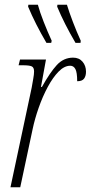

<svg xmlns="http://www.w3.org/2000/svg" viewBox="-20 -786 381 806"><path d="M113 -418Q116 -436 119.5 -455Q123 -474 123 -486Q123 -503 113 -507.5Q103 -512 76 -512H58L64 -536H173L152 -421H156Q190 -482 218.5 -513Q247 -544 287 -544Q312 -544 326.5 -527Q341 -510 341 -485Q341 -467 333 -456Q325 -445 304 -445Q304 -482 296.5 -496Q289 -510 275 -510Q250 -510 226 -485.5Q202 -461 180.5 -421Q159 -381 142.5 -334Q126 -287 117 -244L65 0H24ZM297 -606Q250 -686 220 -758L221 -766H261Q270 -736 286 -694Q302 -652 319 -615L318 -606ZM175 -606Q128 -686 98 -758L99 -766H139Q147 -736 163.5 -694Q180 -652 197 -615L195 -606Z"/></svg>

Font: Noto Serif ExtraCondensed ExtraLight
Style: Italic
Weight: 200
Width: 2
Italic angle: -12°
Designer: Monotype Design Team
Foundry: Monotype Imaging Inc.
Version: Version 2.014; ttfautohint (v1.8.4.7-5d5b)